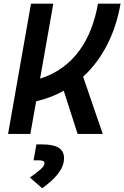

<svg xmlns="http://www.w3.org/2000/svg" viewBox="-20 -713 662 1022"><path d="M22.9 0H141.6L172.4 -173.8C225.6 -186 274.9 -205.1 319.3 -230L393.1 0H526.9L422.4 -304.7C527.8 -400.9 595.2 -538.1 621.6 -693.4H501.5C468.8 -507.3 377 -352.5 193.4 -294.4L263.7 -693.4H145ZM204.6 289.1C267.6 242.7 320.8 191.9 320.8 128.9C320.8 78.6 283.2 55.7 204.6 55.7H173.8L158.7 140.6H190.4C208 140.6 216.8 145.5 216.8 155.8C216.8 175.8 186 198.7 139.2 231.9Z"/></svg>

Font: Cascadia Mono PL SemiBold
Style: Italic
Weight: 600
Italic angle: -10°
Monospace: yes
Designer: Aaron Bell
Foundry: Saja Typeworks
Version: Version 2404.023